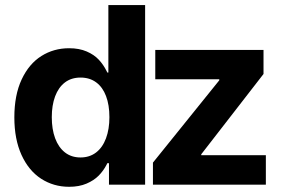

<svg xmlns="http://www.w3.org/2000/svg" viewBox="-20 -727 1118 756"><path d="M36.5 -264.8Q36.5 -352.8 65.3 -414.2Q94.1 -475.7 142.9 -506.4Q191.6 -537.1 252 -537.1Q291.9 -537.1 321.4 -524.3Q350.8 -511.6 369.1 -491.8Q387.5 -472.1 399.6 -447.4L402.5 -441.3H406.7V-707H551.4V0H409.1V-84.4H402.5L399.6 -78.3Q387 -54.1 368.4 -35.3Q349.8 -16.5 320.7 -4Q291.5 8.5 252.1 8.5Q191.1 8.5 142 -23.2Q93 -55 64.7 -116.9Q36.5 -178.9 36.5 -264.8ZM410.8 -265.6Q410.8 -313.6 397.5 -348.7Q384.3 -383.8 358.7 -402.7Q333.1 -421.6 297 -421.6Q260.9 -421.6 235.5 -402.3Q210.2 -382.9 197 -347.6Q183.9 -312.3 183.9 -265.6Q183.9 -218.5 197 -182.8Q210.2 -147 235.5 -127Q260.9 -107 297 -107Q332.7 -107 358.3 -126.6Q383.9 -146.2 397.3 -182.2Q410.8 -218.2 410.8 -265.6ZM582.2 -86.7 843.4 -410.8V-415H591.4V-530.3H1017.6V-435.7L772.4 -119.5V-115.8H1026.8V0H582.2Z"/></svg>

Font: Pretendard GOV Variable
Style: Regular
Weight: 400
Designer: Base glyphs from Inter by Rasmus Andersson; Hangul glyphs from Noto Sans CJK(Source Han Sans) by Jang Soo-young and Kang
Foundry: Kil Hyung-jin
Version: Version 1.307;Glyphs 3.2 (3192)